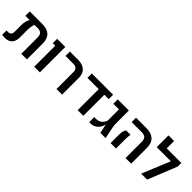

<svg xmlns="http://www.w3.org/2000/svg" viewBox="225 -1924 3105 3105"><g transform="rotate(45 1777.0 -371.5)"><path d="M337.9 -581.5Q452.6 -581.5 510.7 -526.1Q568.8 -470.7 568.8 -360.4V0H440.9L439.9 -370.1Q439.9 -427.2 415.5 -454.1Q391.1 -481 338.9 -481H260.7Q250 -453.6 243.7 -418Q237.3 -382.3 237.3 -348.1V-169.9Q237.3 -84.5 193.8 -38.8Q150.4 6.8 71.8 6.8Q53.7 6.8 37.8 5.4Q22 3.9 4.9 1.5V-98.6Q13.2 -98.1 21.2 -97.7Q29.3 -97.2 37.6 -97.2Q75.2 -97.2 93.8 -116.9Q112.3 -136.7 112.3 -178.7V-336.9Q112.3 -372.1 121.8 -412.6Q131.3 -453.1 149.9 -481H52.2V-581.5Z M736.3 0V-481H679.2V-581.5H865.2V0Z M1245.6 0V-392.6Q1245.6 -434.6 1221.4 -457.8Q1197.3 -481 1153.3 -481H970.2V-581.5H1161.6Q1261.2 -581.5 1317.6 -529.8Q1374 -478 1374 -385.3V0Z M1472.2 -581.5H1959V-481H1858.9V0H1730V-481H1472.2Z M2030.3 5.4Q2022.9 5.4 2014.6 4.9Q2006.3 4.4 1998.5 3.4V-113.3Q2008.8 -111.8 2018.8 -110.8Q2028.8 -109.9 2037.6 -109.9Q2079.6 -110.8 2110.6 -125.5Q2141.6 -140.1 2162.1 -166.5Q2182.6 -192.9 2192.9 -227.5V-481H2064.5V-581.5H2319.3V-284.7Q2319.3 -237.8 2329.1 -193.4L2368.7 0H2249.5L2215.3 -153.3H2211.9Q2205.1 -109.9 2179.7 -73.7Q2154.3 -37.6 2115.7 -16.1Q2077.1 5.4 2030.3 5.4Z M2824.7 0V-371.1Q2824.7 -427.7 2797.4 -454.3Q2770 -481 2711.9 -481H2483.4V-581.5H2720.2Q2832.5 -581.5 2892.8 -526.1Q2953.1 -470.7 2953.1 -366.2V0ZM2482.4 0V-199.2Q2482.4 -255.4 2493.9 -282.7Q2505.4 -310.1 2513.7 -323.2H2616.7Q2612.3 -302.7 2609.4 -275.9Q2606.4 -249 2606.4 -210.9V0Z M3056.6 -481V-750H3185.1V-581.5H3473.1V-481ZM3518.6 -499.5 3317.9 0H3181.6L3421.4 -581.5H3518.6Z"/></g></svg>

Font: Heebo SemiBold
Style: Regular
Weight: 600
Designer: Oded Ezer
Foundry: Ezer Type House
Version: Version 3.100